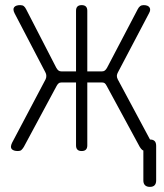

<svg xmlns="http://www.w3.org/2000/svg" viewBox="-20 -580 640 750"><path d="M73 -6Q68 2 63.5 6Q59 10 50 10Q33 10 26 2.5Q19 -5 27 -22L158 -270Q161 -276 161 -283.5Q161 -291 157 -298L37 -528Q29 -544 35.5 -552Q42 -560 59 -560Q68 -560 73 -556Q78 -552 82 -544L200 -315Q204 -308 208.5 -304.5Q213 -301 221 -301H277V-538Q277 -549 282.5 -554.5Q288 -560 299 -560Q310 -560 315.5 -554.5Q321 -549 321 -538V-301H377Q385 -301 389.5 -304.5Q394 -308 398 -315L518 -544Q522 -552 527.5 -556Q533 -560 541 -560Q558 -560 564 -551Q570 -542 562 -528L441 -298Q437 -291 436.5 -284.5Q436 -278 440 -270L566 -35Q578 -35 584 -29Q590 -23 590 -10V125Q590 137 584 143.5Q578 150 565.5 150Q553 150 546.5 143.5Q540 137 540 125V8L536 6Q531 2 526 -6L397 -244Q393 -252 389 -255Q385 -258 377 -258H321V-12Q321 -1 315.5 4.5Q310 10 299 10Q288 10 282.5 4.5Q277 -1 277 -12V-258H221Q213 -258 208.5 -254Q204 -250 201 -244Z"/></svg>

Font: Maple Mono NL Thin
Style: Regular
Weight: 250
Monospace: yes
Designer: subframe7536
Version: Version 7.000